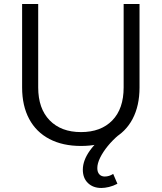

<svg xmlns="http://www.w3.org/2000/svg" viewBox="-20 -720 805 955"><path d="M170 -285Q170 -180 227 -121.5Q284 -63 383 -63Q482 -63 538.5 -121Q595 -179 595 -285V-700H674V-285Q674 -194 639.5 -128.5Q605 -63 539.5 -28.5Q474 6 383 6Q292 6 226 -28.5Q160 -63 125 -128.5Q90 -194 90 -285V-700H170ZM535 -74 572 -50Q540 -23 516 6.5Q492 36 478 64.5Q464 93 464 116Q464 136 474 147Q484 158 501 158Q523 158 543 145L564 194Q543 205 522 210Q501 215 484 215Q443 215 417.5 190.5Q392 166 392 124Q392 78 427 29Q462 -20 535 -74Z"/></svg>

Font: Alexandria Light
Style: Regular
Weight: 300
Designer: Mohamed Gaber
Foundry: Kief Type Foundry
Version: Version 5.100